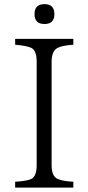

<svg xmlns="http://www.w3.org/2000/svg" viewBox="-20 -899 419 910"><path d="M327.6 -9.8H51.8V-37.6Q105 -41 126 -49.8Q153.8 -61.5 153.8 -115.7V-606.9Q153.8 -658.7 128.9 -671.9Q106 -682.6 51.8 -687V-714.8H327.6V-687Q277.8 -683.6 256.8 -673.8Q224.6 -660.2 224.6 -606.9V-115.7Q224.6 -65.4 251.5 -51.8Q273.9 -40.5 327.6 -37.6ZM190.9 -879.4Q237.8 -879.4 237.8 -832Q237.8 -785.2 190.9 -785.2Q143.6 -785.2 143.6 -832Q143.6 -879.4 190.9 -879.4Z"/></svg>

Font: I.Ming
Style: Regular
Weight: 400
Designer: Ichiten Fonts Project
Version: Version 5.10 Mar 24, 2018